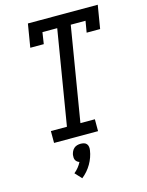

<svg xmlns="http://www.w3.org/2000/svg" viewBox="-142 -820 883 1155"><g transform="rotate(-15 300.0 -243.0)"><path d="M114 0V-74H214L311 -662H219L208 -590H124L148 -735H583L559 -590H475L487 -661H395L298 -74H388V0ZM223 249 185 208Q200 196 212 181Q224 166 232 150Q225 148 218.5 143Q212 138 208.5 131Q205 124 204.5 115.5Q204 107 205 99Q207 88 212 77.5Q217 67 225.5 59.5Q234 52 245 49Q256 46 267 46Q278 46 288 49Q298 52 304 59.5Q310 67 311.5 77.5Q313 88 311 99Q308 120 300.5 141Q293 162 282 181Q271 200 256 217.5Q241 235 223 249Z"/></g></svg>

Font: Iosevka Slab Extended
Style: Italic
Weight: 400
Width: 7
Italic angle: -9°
Monospace: yes
Designer: Belleve Invis
Foundry: Belleve Invis
Version: Version 11.1.0; ttfautohint (v1.8.3)